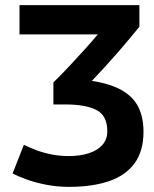

<svg xmlns="http://www.w3.org/2000/svg" viewBox="-20 -713 600 748"><path d="M249 15Q202 15 159 6.5Q116 -2 82 -14.5Q48 -27 29 -37L73 -149Q95 -138 121.5 -128Q148 -118 180 -111.5Q212 -105 248 -105Q292 -105 326 -116Q360 -127 379 -148.5Q398 -170 398 -202Q398 -263 355.5 -284.5Q313 -306 237 -306H188V-392Q214 -417 247 -452Q280 -487 311 -521.5Q342 -556 361 -579H56V-693H523V-609Q511 -594 489.5 -568Q468 -542 441.5 -511.5Q415 -481 388 -451.5Q361 -422 338 -398Q413 -386 457 -360Q501 -334 520 -294Q539 -254 539 -200Q539 -124 504 -76.5Q469 -29 404 -7Q339 15 249 15Z"/></svg>

Font: Ubuntu Sans Mono
Style: Regular
Weight: 400
Monospace: yes
Designer: Dalton Maag Ltd
Foundry: Dalton Maag Ltd
Version: Version 1.006